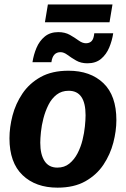

<svg xmlns="http://www.w3.org/2000/svg" viewBox="-20 -830 565 862"><path d="M238.3 12.5Q140 12.5 81.2 -43.8Q22.5 -100 22.5 -209.2Q22.5 -258.3 36.2 -311.2Q50 -364.2 80.8 -410Q111.7 -455.8 162.5 -484.2Q213.3 -512.5 287.5 -512.5Q385.8 -512.5 444.2 -456.7Q502.5 -400.8 502.5 -290.8Q502.5 -242.5 488.8 -189.6Q475 -136.7 444.6 -90.8Q414.2 -45 363.3 -16.2Q312.5 12.5 238.3 12.5ZM237.5 -77.5Q269.2 -77.5 291.2 -95.4Q313.3 -113.3 327.9 -141.2Q342.5 -169.2 350.4 -201.2Q358.3 -233.3 361.2 -262.9Q364.2 -292.5 364.2 -312.5Q364.2 -422.5 288.3 -422.5Q256.7 -422.5 234.2 -405Q211.7 -387.5 197.5 -359.2Q183.3 -330.8 175 -298.8Q166.7 -266.7 163.8 -237.5Q160.8 -208.3 160.8 -189.2Q160.8 -136.7 180 -107.1Q199.2 -77.5 237.5 -77.5ZM181.7 -730 195 -810H485L471.7 -730ZM125.8 -550.8Q130.8 -584.2 143.8 -615Q156.7 -645.8 180.8 -665.8Q205 -685.8 241.7 -685.8Q271.7 -685.8 293.8 -673.3Q315.8 -660.8 332.9 -648.3Q350 -635.8 365.8 -635.8Q381.7 -635.8 391.2 -645.4Q400.8 -655 403.3 -680.8H488.3Q483.3 -647.5 470.4 -616.7Q457.5 -585.8 433.8 -565.8Q410 -545.8 372.5 -545.8Q343.3 -545.8 321.7 -558.3Q300 -570.8 283.3 -583.3Q266.7 -595.8 251.7 -595.8Q216.7 -595.8 210.8 -550.8Z"/></svg>

Font: Familjen Grotesk
Style: Bold Italic
Weight: 700
Italic angle: -9.46201°
Designer: Anders Wikstroem, Jonas Baeckman, Matilda Gysing, Kristian Moeller
Foundry: Familjen STHLM AB
Version: Version 2.002; ttfautohint (v1.8.4.7-5d5b)